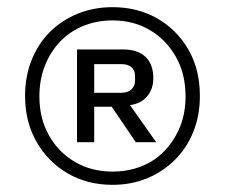

<svg xmlns="http://www.w3.org/2000/svg" viewBox="-20 -757 628 536"><path d="M294 -241Q224 -241 169 -273Q114 -305 82 -361Q50 -417 50 -489Q50 -544 68.5 -590Q87 -636 120 -668.5Q153 -701 197.5 -719Q242 -737 294 -737Q364 -737 419 -705.5Q474 -674 506 -618.5Q538 -563 538 -489Q538 -434 519.5 -388.5Q501 -343 467.5 -310Q434 -277 390 -259Q346 -241 294 -241ZM294 -278Q338 -278 375.5 -293Q413 -308 440 -336.5Q467 -365 482.5 -403Q498 -441 498 -488Q498 -551 471 -598.5Q444 -646 398.5 -673Q353 -700 294 -700Q251 -700 213.5 -685Q176 -670 148.5 -641.5Q121 -613 105.5 -574Q90 -535 90 -488Q90 -426 117 -378.5Q144 -331 190 -304.5Q236 -278 294 -278ZM195 -360V-619H323Q365 -619 386.5 -598Q408 -577 408 -539Q408 -507 389.5 -486.5Q371 -466 338 -463L333 -464L337 -472L416 -360H359L292 -459H235V-498H319Q337 -498 347 -507.5Q357 -517 357 -532V-545Q357 -561 347 -569.5Q337 -578 319 -578H243V-360Z"/></svg>

Font: Hubot Sans
Style: Regular
Weight: 400
Designer: Deni Anggara
Foundry: GitHub, Inc., Subsidiary of Microsoft Corporation
Version: Version 2.000